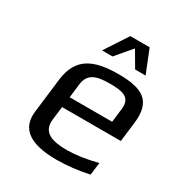

<svg xmlns="http://www.w3.org/2000/svg" viewBox="-164 -795 863 920"><g transform="rotate(30 267.5 -335.0)"><path d="M335 -494C198 -494 116 -458 100 -329L77 -138C65 -39 133 10 281 10C337 10 397 3 458 -10L467 -79C402 -63 347 -55 301 -55C218 -55 160 -73 169 -149L178 -222H503L516 -329C532 -458 468 -494 335 -494ZM322 -434C395 -434 438 -423 430 -357L421 -281H186L195 -357C203 -423 251 -434 322 -434ZM208 -553H266L340 -640L391 -553H449L398 -680H291Z"/></g></svg>

Font: Gamestation Text
Style: Italic
Weight: 400
Designer: Jonas Hecksher
Foundry: Jonas Hecksher, Playtypeª, e-types AS
Version: Version 1.003